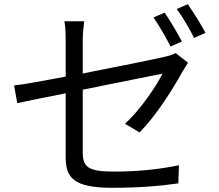

<svg xmlns="http://www.w3.org/2000/svg" viewBox="-20 -856 1040 912"><path d="M844 -659C823 -699 787 -760 762 -796L709 -773C736 -735 770 -675 790 -635ZM373 -663C373 -692 376 -726 380 -755H286C291 -726 292 -693 292 -663V-492C186 -472 92 -455 47 -450L62 -366C103 -375 191 -393 292 -413V-111C292 -13 327 36 513 36C638 36 738 28 827 15L830 -71C731 -51 635 -41 519 -41C399 -41 373 -63 373 -132V-430C550 -466 735 -503 752 -506C722 -447 649 -337 574 -268L643 -227C724 -309 802 -435 848 -518C855 -530 866 -547 873 -558L814 -604C802 -596 783 -591 761 -586C719 -576 543 -540 373 -507ZM819 -813C848 -776 880 -719 902 -676L956 -700C937 -737 898 -799 872 -836Z"/></svg>

Font: Squished Noto Sans CJK JP Regular
Style: Regular
Weight: 400
Designer: Ryoko NISHIZUKA (kana & ideographs); Paul D. Hunt (Latin, Greek & Cyrillic); Wenlong ZHANG (bopomofo); Sandoll Communica
Foundry: Adobe Systems Incorporated
Version: Version 1.004;PS 1.004;hotconv 1.0.82;makeotf.lib2.5.63406